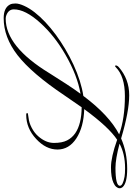

<svg xmlns="http://www.w3.org/2000/svg" viewBox="7 -868 736 1065"><g transform="rotate(-90 375.5 -336.0)"><path d="M139.6 -32.7Q62.5 1 -29.3 1Q-107.4 1 -130.4 -24.4Q-136.7 -31.7 -136.7 -41Q-136.7 -50.3 -128.9 -59.6Q-121.1 -68.8 -106.4 -75.2Q-77.1 -88.9 -20.8 -88.9Q35.6 -88.9 132.3 -54.7Q201.7 -100.1 302.2 -237.3Q202.6 -240.2 139.6 -281.2Q78.1 -321.8 78.1 -385.7Q78.1 -449.7 136.7 -503.9Q196.3 -559.1 270 -559.1Q280.8 -559.1 280.8 -553.2Q280.8 -548.8 253.9 -546.1Q227.1 -543.5 199 -528.8Q170.9 -514.2 152.3 -493.2Q114.7 -450.7 114.7 -405.3Q114.7 -359.9 128.7 -332.5Q142.6 -305.2 168.5 -287.1Q219.2 -252.4 312.5 -251.5L378.9 -347.7Q500 -528.3 601.6 -607.4Q700.7 -684.1 807.1 -684.1Q863.8 -684.1 882.3 -649.4Q888.2 -638.2 888.2 -618.7Q888.2 -599.1 875.2 -570.6Q862.3 -542 839.1 -512.2Q815.9 -482.4 784.2 -452.6Q752.4 -422.9 714.8 -395Q677.2 -367.2 635 -342.3Q592.8 -317.4 548.8 -296.9Q456.5 -254.4 375.5 -242.2Q268.1 -98.6 162.1 -43.5Q251 -11.7 374.5 -11.7Q483.9 -11.7 534.2 -62Q541.5 -69.3 543.5 -64.9Q546.9 -57.1 536.1 -46.4Q469.2 12.2 379.4 12.2Q289.6 12.2 139.6 -32.7ZM387.2 -257.8Q489.7 -275.4 604.5 -341.8Q710 -402.3 781.7 -482.4Q855.5 -564 855.5 -627.9Q855.5 -656.2 824.2 -668.9Q814.9 -672.9 804.2 -672.9Q648.9 -672.9 501 -429.7L442.4 -337.9Q414.6 -294.9 387.2 -257.8ZM-23.4 -64Q-123 -64 -123 -39.6Q-123 -22.9 -72.8 -13.7Q-56.6 -10.7 -25.4 -10.7Q53.7 -10.7 110.4 -41.5Q25.4 -64 -23.4 -64Z"/></g></svg>

Font: Pinyon Script
Style: Regular
Weight: 400
Designer: Nicole Fally
Foundry: Nicole Fally
Version: Version 1.005